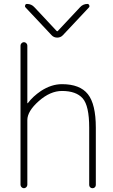

<svg xmlns="http://www.w3.org/2000/svg" viewBox="-20 -992 583 991"><path d="M111.3 -954.1Q107.4 -959 109.9 -965.3Q112.3 -971.7 119.1 -971.7Q142.6 -971.7 158.2 -954.1L272.5 -832Q275.4 -829.1 278.3 -832L392.6 -954.1Q408.2 -971.7 431.6 -971.7Q437.5 -971.7 440.4 -965.3Q443.4 -959 439.5 -954.1L304.7 -810.5Q293 -797.9 275.4 -797.9Q257.8 -797.9 246.1 -810.5ZM121.1 -460.9Q121.1 -459 122.1 -459Q123 -459 124 -460Q149.4 -494.1 191.4 -522.5Q245.1 -557.6 299.8 -557.6Q392.6 -557.6 433.6 -505.9Q474.6 -454.1 474.6 -333V-37.1Q474.6 -30.3 469.7 -25.4Q464.8 -20.5 457.5 -20.5Q450.2 -20.5 445.3 -25.4Q440.4 -30.3 440.4 -37.1V-333Q440.4 -446.3 406.7 -484.4Q373 -522.5 299.8 -522.5Q239.3 -522.5 180.2 -470.2Q121.1 -418 121.1 -372.1V-38.1Q121.1 -31.2 115.7 -25.9Q110.4 -20.5 103.5 -20.5Q96.7 -20.5 91.3 -25.9Q85.9 -31.2 85.9 -38.1V-756.8Q85.9 -763.7 91.3 -769Q96.7 -774.4 103.5 -774.4Q110.4 -774.4 115.7 -769Q121.1 -763.7 121.1 -756.8Z"/></svg>

Font: Gen Jyuu Gothic ExtraLight
Style: Regular
Weight: 100
Designer: [Source Han Sans]
Ryoko NISHIZUKA  (kana & ideographs); Paul D. Hunt (Latin, Greek & Cyrillic); Wenlong ZHANG  (bopomofo
Version: Version 1.002.20150607